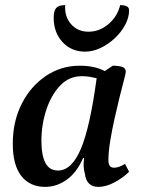

<svg xmlns="http://www.w3.org/2000/svg" viewBox="-20 -719 560 751"><path d="M157 12Q97 12 63.5 -30.5Q30 -73 30 -157Q30 -244 65 -313Q100 -382 159.5 -422Q219 -462 292 -462Q350 -462 390 -441L421 -462Q443 -462 457.5 -457.5Q472 -453 472 -438Q472 -433 465 -406.5Q458 -380 448 -340Q438 -300 428 -255Q418 -210 411 -167Q404 -124 404 -92Q404 -63 426 -63Q445 -63 469 -78L485 -47Q459 -22 426.5 -5Q394 12 365 12Q318 12 312 -40Q304 -65 309 -101H305Q281 -45 241.5 -16.5Q202 12 157 12ZM142 -168Q142 -112 157.5 -82Q173 -52 207 -52Q260 -52 296 -136Q332 -220 358 -413Q346 -416 331.5 -418.5Q317 -421 300 -421Q250 -421 215 -384Q180 -347 161 -289Q142 -231 142 -168ZM313 -517Q259 -517 224.5 -554.5Q190 -592 190 -649Q190 -677 200 -688Q210 -699 235 -699Q232 -654 258 -624.5Q284 -595 326 -595Q369 -595 404 -624.5Q439 -654 450 -699Q485 -699 485 -679Q485 -651 470 -622.5Q455 -594 429.5 -570Q404 -546 373.5 -531.5Q343 -517 313 -517Z"/></svg>

Font: Petrona SemiBold
Style: Italic
Weight: 600
Italic angle: -9°
Designer: Ringo R. Seeber
Foundry: Ringo R. Seeber
Version: Version 2.001; ttfautohint (v1.8.3)